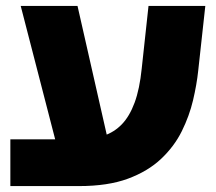

<svg xmlns="http://www.w3.org/2000/svg" viewBox="-20 -629 729 649"><path d="M15 0V-158H247Q294 -158 330 -170Q366 -182 392 -209Q418 -236 435 -282Q452 -328 459 -397L482 -609H674L650 -390Q645 -343 632.5 -290Q620 -237 594.5 -185.5Q569 -134 524.5 -92Q480 -50 412.5 -25Q345 0 247 0ZM190 -67 50 -609H242L365 -67Z"/></svg>

Font: Noto Sans Hebrew Black
Style: Regular
Weight: 900
Designer: Monotype Design Team
Foundry: Monotype Imaging Inc.
Version: Version 2.003